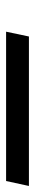

<svg xmlns="http://www.w3.org/2000/svg" viewBox="170 -203 114 624"><g transform="rotate(-90 227.0 109.0)"><path d="M-49.3 71.8H436L420.4 146H-65.4Z"/></g></svg>

Font: Reddit Sans Chocolate SemiBold
Style: Italic
Weight: 600
Italic angle: -11.25°
Designer: Stephen Hutchings
Version: Version 1.013